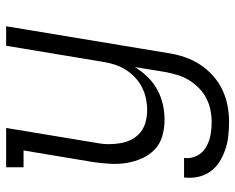

<svg xmlns="http://www.w3.org/2000/svg" viewBox="-92 -468 783 640"><g transform="rotate(-90 300.0 -148.5)"><path d="M214 223Q190 223 166.5 220.5Q143 218 121 210.5Q99 203 80 191Q61 179 48 161Q35 143 30 120Q25 97 28 73H93Q90 96 100 115.5Q110 135 128.5 146Q147 157 168.5 161Q190 165 213 165Q233 165 253 161Q273 157 291.5 147.5Q310 138 325.5 123Q341 108 352 90Q363 72 369 52.5Q375 33 379 13L396 -91Q382 -68 363 -48.5Q344 -29 320 -16Q296 -3 270.5 2.5Q245 8 221 8Q192 8 166 0.5Q140 -7 121.5 -24.5Q103 -42 92 -66.5Q81 -91 76.5 -117.5Q72 -144 73.5 -172Q75 -200 79 -228L118 -462H62V-520H193L143 -218Q139 -198 139 -177.5Q139 -157 142.5 -137.5Q146 -118 155 -101Q164 -84 179 -72Q194 -60 213.5 -55Q233 -50 253 -50Q272 -50 291 -54Q310 -58 328 -67Q346 -76 361 -90Q376 -104 387 -121.5Q398 -139 404 -157.5Q410 -176 413 -195L467 -520H532L442 23Q438 49 429 75.5Q420 102 404.5 126Q389 150 367 169.5Q345 189 319.5 201Q294 213 267 218Q240 223 214 223Z"/></g></svg>

Font: Iosevka Etoile Light
Style: Italic
Weight: 300
Italic angle: -9°
Designer: Belleve Invis
Foundry: Belleve Invis
Version: Version 22.1.2; ttfautohint (v1.8.4)